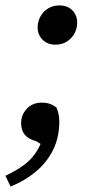

<svg xmlns="http://www.w3.org/2000/svg" viewBox="-31 -511 355 709"><path d="M8 178 -11 138Q29 119 54.5 100.5Q80 82 97.5 58Q115 34 127 0L135 30L102 10Q76 4 61.5 -12.5Q47 -29 47 -56Q47 -87 68 -109.5Q89 -132 123 -132Q141 -132 154.5 -127Q168 -122 178 -113Q182 -103 185 -91Q188 -79 188 -62Q188 -6 166.5 39.5Q145 85 104.5 120Q64 155 8 178ZM174 -346Q144 -346 126 -364.5Q108 -383 108 -409Q108 -432 118.5 -450.5Q129 -469 147 -480Q165 -491 188 -491Q219 -491 236.5 -472.5Q254 -454 254 -428Q254 -405 243.5 -386.5Q233 -368 215 -357Q197 -346 174 -346Z"/></svg>

Font: Source Serif 4 Medium
Style: Italic
Weight: 500
Italic angle: -12°
Designer: Frank Grießhammer
Foundry: Adobe Systems Incorporated
Version: Version 4.004;hotconv 1.0.116;makeotfexe 2.5.65601